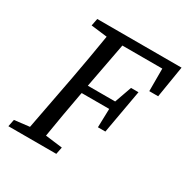

<svg xmlns="http://www.w3.org/2000/svg" viewBox="-154 -804 914 937"><g transform="rotate(30 302.5 -335.0)"><path d="M122 -629 130 -670H605L576 -492H526V-619H301L253 -365H407L441 -461H483L439 -214H397L400 -319H245L243 -310Q219 -181 198 -52L294 -40L286 0H16L24 -40L109 -50L168 -360Q192 -489 213 -618Z"/></g></svg>

Font: Source Serif Pro
Style: Italic
Weight: 400
Italic angle: -12°
Designer: Frank Grießhammer
Foundry: Adobe Systems Incorporated
Version: Version 3.001;hotconv 1.0.111;makeotfexe 2.5.65597